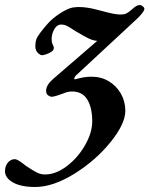

<svg xmlns="http://www.w3.org/2000/svg" viewBox="-97 -456 596 766"><path d="M-77 227Q-77 206 -65.5 192.5Q-54 179 -38 179Q-32 179 -22 185Q-12 191 -3.5 198Q5 205 13 210Q34 224 49.5 232Q65 240 83 240Q126 240 170 206.5Q214 173 242.5 123Q271 73 271 28Q271 -26 251.5 -58.5Q232 -91 190 -91Q173 -91 155 -83Q147 -80 132 -75Q117 -70 109 -70Q103 -70 95 -75.5Q87 -81 87 -94Q87 -117 115 -141L291 -293Q275 -294 258 -302Q241 -310 209 -329Q200 -334 189 -341.5Q178 -349 168.5 -353.5Q159 -358 149 -358Q125 -360 112 -322Q109 -310 109 -300Q109 -287 113 -279Q118 -269 118 -265Q118 -261 115 -256Q110 -249 96 -243Q82 -237 74 -236Q66 -234 55 -244Q44 -254 44 -272Q44 -294 52 -308Q60 -322 80 -346L93 -361Q111 -382 141.5 -402Q172 -422 193 -426Q209 -428 217 -428Q249 -428 287 -418Q293 -417 318 -410Q362 -398 383 -398Q398 -398 406.5 -402Q415 -406 429 -418Q447 -436 461 -436Q466 -436 472.5 -431Q479 -426 479 -421Q479 -414 467.5 -400Q456 -386 441 -373L204 -153Q199 -145 199 -142Q199 -138 209 -141Q239 -150 268 -150Q307 -150 337.5 -131.5Q368 -113 385.5 -82Q403 -51 403 -14Q403 38 344 111Q285 184 200 237Q115 290 43 290Q-13 290 -45 272Q-77 254 -77 227Z"/></svg>

Font: EB Garamond
Style: Bold Italic
Weight: 700
Italic angle: -17.2°
Designer: Georg Duffner and Octavio Pardo
Foundry: Georg Duffner
Version: Version 1.000